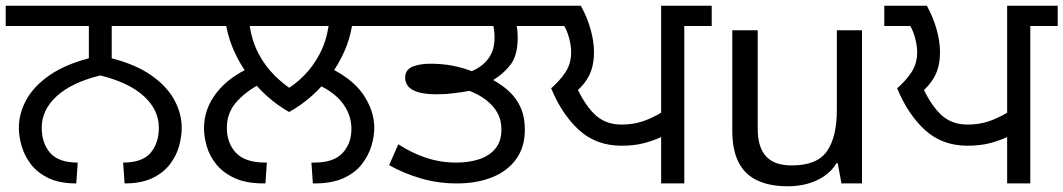

<svg xmlns="http://www.w3.org/2000/svg" viewBox="-27 -642 3722 672"><path d="M240 0Q181 0 142 -19Q103 -38 80.5 -68Q58 -98 48.5 -131.5Q39 -165 39 -194Q39 -245 65 -292.5Q91 -340 145.5 -378Q200 -416 284 -438V-551H-7V-622H655V-551H364V-438Q449 -416 503 -378Q557 -340 583 -292.5Q609 -245 609 -194Q609 -165 600 -131.5Q591 -98 568.5 -68Q546 -38 507 -19Q468 0 409 0L404 -73Q471 -73 500 -107Q529 -141 529 -195Q529 -257 477 -305Q425 -353 324 -378Q223 -353 171 -305Q119 -257 119 -195Q119 -141 148.5 -107Q178 -73 245 -73Z M985 -250Q930 -281 884 -328.5Q838 -376 807 -433.5Q776 -491 765 -551H641V-622H1329V-551H1205Q1197 -504 1177.5 -460.5Q1158 -417 1129.5 -378Q1101 -339 1064.5 -306.5Q1028 -274 985 -250ZM1123 -551H847Q855 -498 877.5 -455Q900 -412 933 -379Q966 -346 1004 -322L966 -323Q1005 -345 1037.5 -378Q1070 -411 1092.5 -454.5Q1115 -498 1123 -551ZM687 -193Q687 -261 731 -317.5Q775 -374 854 -408L894 -353Q842 -329 804.5 -289.5Q767 -250 767 -195Q767 -141 799 -107Q831 -73 902 -73H907L902 0H896Q834 0 793.5 -19Q753 -38 729.5 -67.5Q706 -97 696.5 -130.5Q687 -164 687 -193ZM1283 -194Q1283 -165 1273 -131.5Q1263 -98 1240 -68Q1217 -38 1176.5 -19Q1136 0 1074 0H1068L1063 -73H1074Q1141 -73 1172 -106.5Q1203 -140 1203 -191Q1203 -241 1170.5 -283Q1138 -325 1069 -353L1112 -412Q1204 -370 1243.5 -312.5Q1283 -255 1283 -194Z M1572 0Q1505 0 1444.5 -18Q1384 -36 1335 -64L1367 -137Q1415 -106 1465 -89.5Q1515 -73 1570 -73Q1614 -73 1649.5 -84.5Q1685 -96 1706.5 -121.5Q1728 -147 1728 -189Q1728 -222 1714 -247Q1700 -272 1675 -291.5Q1650 -311 1616 -324Q1594 -320 1564 -316Q1534 -312 1503 -312Q1457 -312 1433 -320.5Q1409 -329 1400 -342Q1391 -355 1391 -369Q1391 -398 1416.5 -408.5Q1442 -419 1479 -419Q1519 -419 1554.5 -412.5Q1590 -406 1624 -393Q1659 -407 1681.5 -436Q1704 -465 1704 -512Q1704 -526 1701.5 -542.5Q1699 -559 1692 -578L1736 -551H1315V-622H1871V-551H1746L1777 -576Q1781 -560 1783 -542.5Q1785 -525 1785 -511Q1785 -449 1760.5 -416.5Q1736 -384 1699 -362Q1732 -344 1757 -320Q1782 -296 1796 -264Q1810 -232 1810 -188Q1810 -127 1779.5 -85Q1749 -43 1695.5 -21.5Q1642 0 1572 0Z M2287 0V-180L2293 -165Q2259 -149 2225 -140.5Q2191 -132 2148 -132Q2060 -132 2000 -186.5Q1940 -241 1902 -333Q1932 -359 1952 -389Q1972 -419 1972 -459Q1972 -481 1965.5 -506.5Q1959 -532 1948 -551H1857V-622H2006Q2028 -582 2040 -539.5Q2052 -497 2052 -460Q2052 -407 2031.5 -371.5Q2011 -336 1978 -313L1982 -357Q2014 -282 2052 -244Q2090 -206 2148 -206Q2189 -206 2223 -217.5Q2257 -229 2293 -251L2287 -240V-622H2464V-551H2368V0Z M2990 -536V0H2918L2905 -71H2901Q2884 -43 2857 -25Q2830 -7 2798 1.5Q2766 10 2731 10Q2667 10 2623.5 -10.5Q2580 -31 2558 -74Q2536 -117 2536 -185V-536H2625V-191Q2625 -127 2654 -95Q2683 -63 2744 -63Q2833 -63 2867.5 -113Q2902 -163 2902 -257V-536Z M3498 0V-180L3504 -165Q3470 -149 3436 -140.5Q3402 -132 3359 -132Q3271 -132 3211 -186.5Q3151 -241 3113 -333Q3143 -359 3163 -389Q3183 -419 3183 -459Q3183 -481 3176.5 -506.5Q3170 -532 3159 -551H3068V-622H3217Q3239 -582 3251 -539.5Q3263 -497 3263 -460Q3263 -407 3242.5 -371.5Q3222 -336 3189 -313L3193 -357Q3225 -282 3263 -244Q3301 -206 3359 -206Q3400 -206 3434 -217.5Q3468 -229 3504 -251L3498 -240V-622H3675V-551H3579V0Z"/></svg>

Font: hexlgurmukhi05
Style: Book
Weight: 400
Designer: Jelle Bosma - Monotype Design Team
Foundry: Monotype Imaging Inc.
Version: Version 2.003